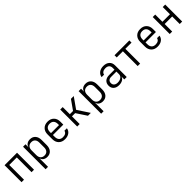

<svg xmlns="http://www.w3.org/2000/svg" viewBox="501 -2389 4398 4398"><g transform="rotate(-45 2700.0 -190.0)"><path d="M178 0H98V-550H502V0H422V-478H178Z M1107 -357V-194Q1107 -100 1059 -45Q1011 10 928 10Q869 10 828 -18.5Q787 -47 776 -97H775L776 15V180H697V-550H776V-453H777Q787 -503 827.5 -531.5Q868 -560 928 -560Q1011 -560 1059 -505.5Q1107 -451 1107 -357ZM1028 -353Q1028 -419 995 -455Q962 -491 903 -491Q844 -491 810 -454.5Q776 -418 776 -353V-197Q776 -132 810 -95.5Q844 -59 903 -59Q962 -59 995 -95Q1028 -131 1028 -197Z M1707 -256H1370V-197Q1370 -130 1403.5 -93.5Q1437 -57 1500 -57Q1553 -57 1585 -78Q1617 -99 1626 -139H1706Q1696 -70 1640.5 -30Q1585 10 1500 10Q1405 10 1349 -46.5Q1293 -103 1293 -197V-353Q1293 -447 1349 -503.5Q1405 -560 1500 -560Q1595 -560 1651 -503.5Q1707 -447 1707 -353ZM1370 -318H1630V-353Q1630 -420 1596.5 -456.5Q1563 -493 1500 -493Q1437 -493 1403.5 -456.5Q1370 -420 1370 -353Z M1981 0H1901V-550H1981V-319H2085L2248 -550H2339L2154 -288L2343 0H2250L2085 -250H1981Z M2907 -357V-194Q2907 -100 2859 -45Q2811 10 2728 10Q2669 10 2628 -18.5Q2587 -47 2576 -97H2575L2576 15V180H2497V-550H2576V-453H2577Q2587 -503 2627.5 -531.5Q2668 -560 2728 -560Q2811 -560 2859 -505.5Q2907 -451 2907 -357ZM2828 -353Q2828 -419 2795 -455Q2762 -491 2703 -491Q2644 -491 2610 -454.5Q2576 -418 2576 -353V-197Q2576 -132 2610 -95.5Q2644 -59 2703 -59Q2762 -59 2795 -95Q2828 -131 2828 -197Z M3505 -377V0H3427V-96Q3418 -48 3370 -19Q3322 10 3253 10Q3168 10 3119 -34Q3070 -78 3070 -152Q3070 -229 3118.5 -273Q3167 -317 3251 -317H3426V-375Q3426 -430 3393.5 -459.5Q3361 -489 3302 -489Q3249 -489 3215.5 -466.5Q3182 -444 3177 -405H3097Q3107 -475 3163 -517Q3219 -559 3303 -559Q3396 -559 3450.5 -510.5Q3505 -462 3505 -377ZM3426 -171V-255H3252Q3204 -255 3176.5 -228.5Q3149 -202 3149 -157Q3149 -109 3181.5 -81.5Q3214 -54 3270 -54Q3339 -54 3382.5 -86Q3426 -118 3426 -171Z M3940 0H3860V-479H3660V-550H4140V-479H3940Z M4707 -256H4370V-197Q4370 -130 4403.5 -93.5Q4437 -57 4500 -57Q4553 -57 4585 -78Q4617 -99 4626 -139H4706Q4696 -70 4640.5 -30Q4585 10 4500 10Q4405 10 4349 -46.5Q4293 -103 4293 -197V-353Q4293 -447 4349 -503.5Q4405 -560 4500 -560Q4595 -560 4651 -503.5Q4707 -447 4707 -353ZM4370 -318H4630V-353Q4630 -420 4596.5 -456.5Q4563 -493 4500 -493Q4437 -493 4403.5 -456.5Q4370 -420 4370 -353Z M4978 0H4898V-550H4978V-316H5222V-550H5302V0H5222V-244H4978Z"/></g></svg>

Font: JetBrains Mono Semi Light
Style: Regular
Weight: 350
Monospace: yes
Designer: Philipp Nurullin, Konstantin Bulenkov
Foundry: JetBrains
Version: 2.002